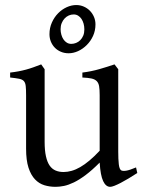

<svg xmlns="http://www.w3.org/2000/svg" viewBox="-20 -723 570 758"><path d="M522 -40Q503.9 -28.3 487.3 -18.3Q470.7 -8.3 456.5 -1Q442.4 6.3 431.6 10.5Q420.9 14.6 415 14.6Q397.9 14.6 387.2 -8.1Q376.5 -30.8 373.5 -81.1Q343.3 -50.8 318.1 -32Q293 -13.2 271.7 -2.9Q250.5 7.3 232.7 11Q214.8 14.6 199.2 14.6Q176.3 14.6 155.3 8.3Q134.3 2 118.2 -14.9Q102.1 -31.7 92.5 -61Q83 -90.3 83 -136.2V-347.2Q83 -370.6 81.5 -383.5Q80.1 -396.5 74 -403.1Q67.9 -409.7 55.2 -412.1Q42.5 -414.6 20 -417V-436.5Q37.6 -438.5 53 -441.4Q68.4 -444.3 82.8 -448.2Q97.2 -452.1 111.8 -457.3Q126.5 -462.4 142.6 -468.8L156.2 -449.7V-163.1Q156.2 -128.9 161.4 -106Q166.5 -83 176 -69.3Q185.5 -55.7 199.5 -49.8Q213.4 -43.9 231 -43.9Q246.6 -43.9 262.9 -48.6Q279.3 -53.2 296.6 -63.2Q314 -73.2 333 -89.1Q352.1 -105 373.5 -127.9V-347.2Q373.5 -369.1 371.3 -382.3Q369.1 -395.5 361.8 -402.8Q354.5 -410.2 341.1 -413.1Q327.6 -416 305.2 -417V-436.5Q340.3 -440.9 372.6 -450.2Q404.8 -459.5 432.1 -468.8L446.8 -449.7V-124Q446.8 -93.8 449 -74.7Q451.2 -55.7 458 -50.8Q463.9 -46.9 478 -49.1Q492.2 -51.3 517.1 -62ZM313 -606.9Q313 -618.7 310.1 -629.4Q307.1 -640.1 301.8 -648.2Q296.4 -656.2 288.6 -661.1Q280.8 -666 271 -666Q260.7 -666 251.5 -661.9Q242.2 -657.7 235.1 -650.1Q228 -642.6 223.6 -631.8Q219.2 -621.1 219.2 -607.9Q219.2 -596.7 222.2 -586.2Q225.1 -575.7 230.5 -567.6Q235.8 -559.6 243.7 -554.7Q251.5 -549.8 261.2 -549.8Q271 -549.8 280.3 -553.5Q289.6 -557.1 296.9 -564.5Q304.2 -571.8 308.6 -582.3Q313 -592.8 313 -606.9ZM356.9 -627Q356.9 -602.1 347.4 -581.3Q337.9 -560.5 322.5 -545.2Q307.1 -529.8 288.3 -521.2Q269.5 -512.7 251 -512.7Q234.4 -512.7 220.5 -518.6Q206.5 -524.4 196.5 -534.7Q186.5 -544.9 180.9 -558.6Q175.3 -572.3 175.3 -587.9Q175.3 -612.8 184.8 -634Q194.3 -655.3 209.5 -670.7Q224.6 -686 243.4 -694.6Q262.2 -703.1 281.2 -703.1Q296.9 -703.1 310.8 -697Q324.7 -690.9 335 -680.4Q345.2 -669.9 351.1 -656Q356.9 -642.1 356.9 -627Z"/></svg>

Font: Gentium Kaktovik
Style: Regular
Weight: 400
Designer: J. Victor Gaultney and Annie Olsen
Foundry: SIL International
Version: Version 1.102; 2013; Maintenance release